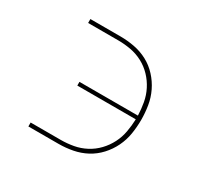

<svg xmlns="http://www.w3.org/2000/svg" viewBox="-117 -662 834 805"><g transform="rotate(30 300.0 -260.0)"><path d="M106 0V-19H252Q282 -19 312.5 -24.5Q343 -30 370.5 -44.5Q398 -59 419.5 -81.5Q441 -104 455 -131.5Q469 -159 474.5 -189.5Q480 -220 481 -251H198V-269H481Q480 -300 474.5 -330.5Q469 -361 455 -388.5Q441 -416 419.5 -438.5Q398 -461 370.5 -475.5Q343 -490 312.5 -495.5Q282 -501 252 -501H106V-520H252Q286 -520 320 -513.5Q354 -507 384 -491Q414 -475 437.5 -449.5Q461 -424 476 -393Q491 -362 496.5 -328Q502 -294 502 -260Q502 -226 496.5 -192Q491 -158 476 -127Q461 -96 437.5 -70.5Q414 -45 384 -29Q354 -13 320 -6.5Q286 0 252 0Z"/></g></svg>

Font: Iosevka Etoile Thin
Style: Regular
Weight: 100
Designer: Belleve Invis
Foundry: Belleve Invis
Version: Version 22.1.2; ttfautohint (v1.8.4)